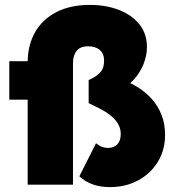

<svg xmlns="http://www.w3.org/2000/svg" viewBox="-20 -754 709 784"><path d="M304 -34 372 -169Q386 -158 397 -154Q408 -150 421 -150Q445 -150 459 -164.5Q473 -179 473 -207Q473 -230 461.5 -249Q450 -268 431 -283Q412 -298 388.5 -310Q365 -322 342 -333V-427Q360 -435 372 -443.5Q384 -452 391.5 -461Q399 -470 402 -481.5Q405 -493 405 -507Q405 -535 387.5 -550Q370 -565 340 -565Q308 -565 293 -546.5Q278 -528 278 -496V0H93V-499Q93 -569 123 -622Q153 -675 210 -704.5Q267 -734 347 -734Q412 -734 464.5 -714Q517 -694 548.5 -655.5Q580 -617 580 -562Q580 -527 566 -492Q552 -457 526 -428.5Q500 -400 464 -384L462 -434Q505 -421 540 -399.5Q575 -378 600.5 -349Q626 -320 640 -284Q654 -248 654 -203Q654 -142 625 -94Q596 -46 545 -18Q494 10 429 10Q390 10 359 -1Q328 -12 304 -34ZM18 -347V-504H177V-347Z"/></svg>

Font: Mach ExtraBold
Style: Regular
Weight: 800
Version: Version 1.002